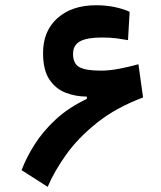

<svg xmlns="http://www.w3.org/2000/svg" viewBox="-20 -723 626 747"><path d="M165.5 3.9 64 -61Q82 -108.9 114 -159.9Q146 -210.9 195.8 -257.3Q245.6 -303.7 317.9 -338.4V-347.2Q274.9 -347.2 235.8 -362.1Q196.8 -377 172.1 -413.8Q147.5 -450.7 147.5 -517.1Q147.5 -602.1 203.4 -652.3Q259.3 -702.6 354.5 -702.6Q392.1 -702.6 425.8 -695.6Q459.5 -688.5 484.4 -677.2L478 -566.9Q460 -570.3 434.6 -573.7Q409.2 -577.1 376.5 -577.1Q318.8 -577.1 291.5 -562.3Q264.2 -547.4 264.2 -513.2Q264.2 -475.6 288.6 -461.9Q313 -448.2 372.6 -448.2Q406.7 -448.2 445.3 -455.8Q483.9 -463.4 518.6 -473.1L536.6 -343.8Q431.2 -304.2 357.7 -245.6Q284.2 -187 237.5 -121.6Q190.9 -56.2 165.5 3.9Z"/></svg>

Font: Cascadia Code SemiBold
Style: Regular
Weight: 600
Monospace: yes
Designer: Aaron Bell
Foundry: Saja Typeworks
Version: Version 2404.023; ttfautohint (v1.8.4)